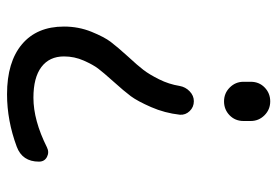

<svg xmlns="http://www.w3.org/2000/svg" viewBox="-140 -640 780 540"><g transform="rotate(-90 250.0 -370.0)"><path d="M105.5 -627.9Q91.8 -621.1 78.6 -627.9Q65.4 -634.8 65.4 -650.4Q65.4 -697.3 107.4 -712.9Q180.7 -740.2 254.9 -740.2Q345.7 -740.2 395.5 -698.2Q445.3 -656.2 445.3 -580.1Q445.3 -539.1 430.7 -502.9Q416 -466.8 402.3 -448.7Q388.7 -430.7 360.4 -399.4Q335.9 -373 323.2 -356.4Q310.5 -339.8 296.9 -312.5Q283.2 -285.2 278.3 -254.9Q275.4 -238.3 263.2 -226.6Q251 -214.8 235.4 -214.8Q218.8 -214.8 207.5 -226.6Q196.3 -238.3 197.3 -253.9Q202.1 -296.9 218.8 -335Q235.4 -373 249.5 -392.1Q263.7 -411.1 291 -441.4Q316.4 -469.7 327.1 -483.9Q337.9 -498 349.6 -524.4Q361.3 -550.8 361.3 -580.1Q361.3 -621.1 331.5 -643.6Q301.8 -666 245.1 -666Q181.6 -666 105.5 -627.9ZM290 -75.2V-54.7Q290 -31.2 273.9 -15.6Q257.8 0 234.9 0Q211.9 0 195.8 -16.1Q179.7 -32.2 179.7 -54.7V-75.2Q179.7 -98.6 195.8 -114.3Q211.9 -129.9 234.9 -129.9Q257.8 -129.9 273.9 -113.8Q290 -97.7 290 -75.2Z"/></g></svg>

Font: Rounded Mgen+ 2m regular
Style: Regular
Weight: 400
Designer: [Source Han Sans]
Ryoko NISHIZUKA  (kana & ideographs); Paul D. Hunt (Latin, Greek & Cyrillic); Wenlong ZHANG  (bopomofo
Version: Version 1.059.20150602